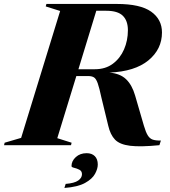

<svg xmlns="http://www.w3.org/2000/svg" viewBox="-70 -735 862 972"><path d="M220 -35.5 292.5 -12.5 289.5 0H-49.5L-46.5 -12.5L37 -37L234.5 -679.5L161.5 -702.5L165 -715H521.5Q640.5 -715 695.2 -676Q750 -637 750 -570.5Q750 -486 681.5 -429.5Q613 -373 483.5 -367.5Q538 -363 568.2 -334Q598.5 -305 614 -251.5L658.5 -98.5Q668 -66 678 -49.8Q688 -33.5 703.2 -28.2Q718.5 -23 744.5 -23.5L737 0Q641 9.5 588.5 3Q536 -3.5 512.2 -28.2Q488.5 -53 478 -98.5L443.5 -240.5Q433 -290 424.8 -313.2Q416.5 -336.5 405.8 -343.2Q395 -350 376.5 -350H316.5ZM410.5 -384.5Q464 -384.5 501.2 -412.2Q538.5 -440 558 -485Q577.5 -530 577.5 -582Q577.5 -630 551.8 -655.2Q526 -680.5 468 -680.5H417.5L327 -384.5ZM292 106Q292 80 313.8 60.2Q335.5 40.5 368.5 40.5Q395 40.5 410 55.5Q425 70.5 425 98Q425 119.5 411 145.2Q397 171 360.5 191.2Q324 211.5 256 216.5L262.5 196Q306.5 192.5 325.8 179Q345 165.5 345 147Q345 131 331.8 124.2Q318.5 117.5 305.2 114.5Q292 111.5 292 106Z"/></svg>

Font: Newsreader Display
Style: Bold Italic
Weight: 700
Italic angle: -17°
Designer: Hugues Gentile
Foundry: Production Type
Version: Version 1.001